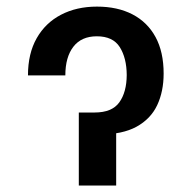

<svg xmlns="http://www.w3.org/2000/svg" viewBox="-20 -573 592 593"><path d="M66.4 -340.2Q66.4 -407.7 93.4 -455.1Q120.4 -502.5 168.5 -527.5Q216.6 -552.6 279.5 -552.6Q343 -552.6 389.2 -528.6Q435.4 -504.6 460.4 -458.6Q485.4 -412.6 485.4 -345.9Q485.4 -290.5 465.4 -248Q445.3 -205.6 401.6 -181.6Q358 -157.7 287.6 -157.7H247.2V-225.5H272Q326 -225.5 348.5 -256.9Q371.1 -288.4 371.4 -341.3Q371.1 -393.8 350 -427.4Q328.8 -460.9 279.1 -460.9Q231.5 -460.9 206.7 -428.8Q181.8 -396.7 181.8 -340.2ZM223.4 -225.5H338.8V0H223.4Z"/></svg>

Font: InterMG Medium
Style: Regular
Weight: 500
Designer: Rasmus Andersson
Foundry: rsms
Version: Version 3.019;December 26, 2023;FontCreator 15.0.0.2955 64-b